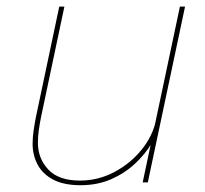

<svg xmlns="http://www.w3.org/2000/svg" viewBox="-20 -551 620 580"><path d="M223.5 8.5Q172.5 8.5 140.5 -8.5Q108.5 -25.5 93.5 -54Q78.5 -82.5 78.5 -116.5Q78.5 -135.5 81.5 -156.5Q84.5 -177.5 88.5 -197.5L159 -531H174.5L104 -197.5Q100 -177.5 97.2 -157.8Q94.5 -138 94.5 -119.5Q94.5 -72.5 125.8 -39Q157 -5.5 221.5 -5.5Q276.5 -5.5 325.2 -31.2Q374 -57 407.8 -98.8Q441.5 -140.5 451.5 -189L465 -183.5Q458.5 -152 438.5 -118.5Q418.5 -85 387.2 -56Q356 -27 314.8 -9.2Q273.5 8.5 223.5 8.5ZM411 0 523.5 -531H539L426.5 0Z"/></svg>

Font: Epilogue Thin
Style: Italic
Weight: 250
Italic angle: -12°
Designer: Tyler Finck
Foundry: Etcetera Type Co
Version: Version 2.112